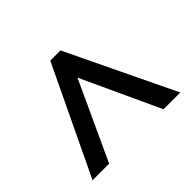

<svg xmlns="http://www.w3.org/2000/svg" viewBox="-98 -842 639 639"><g transform="rotate(-45 221.0 -522.5)"><path d="M15 -332H93L221 -609L349 -332H428L245 -713H197Z"/></g></svg>

Font: Noto Sans Arabic UI XCn
Style: Regular
Weight: 400
Width: 2
Designer: Monotype Design Team, Nadine Chahine and Nizar Qandah
Foundry: Monotype Imaging Inc.
Version: Version 2.010